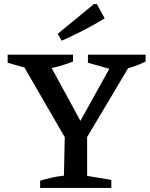

<svg xmlns="http://www.w3.org/2000/svg" viewBox="-20 -932 743 952"><path d="M327 -207 87 -622V-650H206L396 -301H361L555 -650H631L632 -622L385 -207ZM179 0V-36Q209 -45 238 -51.5Q267 -58 297 -61L302 -293H412V-60L532 -40V0ZM154 -582 18 -621V-661H342V-627Q297 -609 249.5 -597.5Q202 -586 154 -582ZM553 -582 416 -621V-661H702V-627Q666 -609 628.5 -597.5Q591 -586 553 -582ZM286 -730 266 -764 446 -912H460L499 -841Q447 -809 393.5 -781.5Q340 -754 286 -730Z"/></svg>

Font: Piazzolla Thin SemiBold
Style: Regular
Weight: 600
Version: Version 2.005